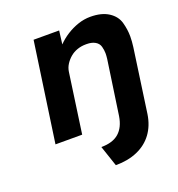

<svg xmlns="http://www.w3.org/2000/svg" viewBox="-134 -650 889 960"><g transform="rotate(-20 311.0 -169.5)"><path d="M319 201 282 91Q343 91 376 62Q409 33 418 -24L460 -313Q462 -329 462 -342Q462 -359 457 -378Q452 -397 434 -407.5Q416 -418 389 -418Q387 -418 384 -418Q360 -418 338.5 -410.5Q317 -403 300.5 -389Q284 -375 272.5 -357Q261 -339 258 -318L213 0H71L147 -529H283L274 -458Q296 -481 325 -499.5Q354 -518 386.5 -529Q419 -540 452 -540Q512 -540 549 -516Q586 -492 596.5 -454Q607 -416 607 -380Q607 -354 603 -324L555 15Q546 74 515.5 115.5Q485 157 435 179Q385 201 319 201Z"/></g></svg>

Font: Lexend SemBd
Style: Italic
Weight: 600
Italic angle: -8.13011°
Designer: Bonnie Shaver-Troup, Thomas Jockin
Foundry: Lexend
Version: Version 1.007